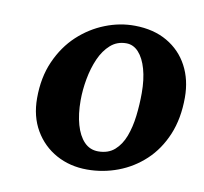

<svg xmlns="http://www.w3.org/2000/svg" viewBox="-57 -863 591 557"><g transform="rotate(10 238.0 -584.5)"><path d="M298 -802Q353.5 -801.5 393.5 -778.2Q433.5 -755 455 -714.5Q476.5 -674 476.5 -622Q476.5 -560 456.5 -512.2Q436.5 -464.5 402 -432.2Q367.5 -400 323.8 -383.5Q280 -367 233 -367Q182.5 -367 142 -389.2Q101.5 -411.5 78 -451.8Q54.5 -492 54.5 -546Q54.5 -607.5 75.8 -655.2Q97 -703 132.2 -735.8Q167.5 -768.5 210.8 -785.5Q254 -802.5 298 -802ZM282 -747.5Q255 -747.5 235.8 -730.5Q216.5 -713.5 204.2 -685.8Q192 -658 186 -625.2Q180 -592.5 180 -561.5Q180 -521 188.8 -490.2Q197.5 -459.5 214.2 -442Q231 -424.5 255.5 -424.5Q285 -424.5 303.8 -441Q322.5 -457.5 332.8 -484.8Q343 -512 347 -545.5Q351 -579 351 -613Q351 -653 342.5 -683.2Q334 -713.5 318.5 -730.5Q303 -747.5 282 -747.5Z"/></g></svg>

Font: Merriweather Light 18pt Black
Style: Italic
Weight: 900
Italic angle: -7.8°
Version: Version 2.101